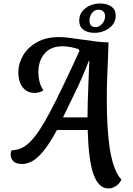

<svg xmlns="http://www.w3.org/2000/svg" viewBox="-20 -898 744 1078"><path d="M588.2 160Q561 160 540.3 140.4Q519.7 120.8 505.1 80.7Q490.5 40.5 482.7 -21.6Q474.8 -83.7 472.3 -168H299.8Q255.7 -86.8 220.8 -45.9Q185.8 -5 157.6 8.8Q129.3 22.7 104.8 22.7Q70 22.7 54.8 7Q39.7 -8.7 39.8 -29.7Q40 -37.7 41.6 -43.3Q43.2 -49 44.8 -54.3Q73.3 -54.7 98.8 -65.8Q124.2 -76.8 149.2 -101.8Q174.3 -126.7 202 -168.2Q229.7 -209.8 262.3 -271.8Q295 -333.7 335.3 -418Q375.7 -502.3 426.2 -612.2L421.2 -622Q406.7 -627 382 -632.6Q357.3 -638.2 331.7 -638.2Q265.5 -638.2 230.8 -598Q196 -557.8 195.3 -493.3Q195.2 -466 201.5 -440.4Q207.8 -414.8 223.7 -390.3Q213.3 -383.8 200.2 -380Q187 -376.2 174.2 -376.2Q144.2 -376.2 123.5 -391.8Q102.8 -407.3 92.7 -433.8Q82.5 -460.2 82.8 -493.2Q83.3 -541.2 109.2 -586.1Q135.2 -631 186.2 -660.4Q237.3 -689.8 311.8 -689.8Q336.2 -689.8 371.8 -685.3Q407.3 -680.8 447.2 -674.9Q487 -669 524.1 -664.5Q561.2 -660 589.3 -660Q588.7 -622.8 586.1 -568.8Q583.5 -514.8 581.4 -451.2Q579.3 -387.7 579.7 -320.7Q580 -253.5 583.7 -187.9Q587.3 -122.3 596.3 -64.1Q605.3 -5.8 621.2 39Q637.2 83.8 661.8 110.3Q656.5 123.3 645.3 134.7Q634.2 146 619.8 153Q605.5 160 588.2 160ZM333.8 -239H471.3Q471.3 -269.2 472.6 -319.9Q473.8 -370.7 476.6 -432.5Q479.3 -494.3 481.5 -556.3H478.8Q440 -456.8 400.5 -376.6Q361 -296.3 333.8 -239ZM511.2 -713.7Q471 -713.7 447.9 -731.2Q424.8 -748.8 424.8 -781.8Q424.8 -812.7 441.8 -834.1Q458.7 -855.5 485.5 -867Q512.3 -878.5 540.7 -878.5Q580.8 -878.5 605.3 -861Q629.8 -843.5 629.8 -810.3Q629.8 -780.3 612.2 -758.5Q594.5 -736.7 567.4 -725.2Q540.3 -713.7 511.2 -713.7ZM517.7 -745.7Q536.3 -745.7 553.1 -764Q569.8 -782.3 569.8 -807.3Q569.8 -824.3 560 -833.9Q550.2 -843.5 530.7 -843.5Q512 -843.5 497.2 -825.6Q482.5 -807.7 482.5 -781Q482.5 -765 490.8 -755.3Q499 -745.7 517.7 -745.7Z"/></svg>

Font: Sansita Swashed Light
Style: Regular
Weight: 300
Designer: Pablo Cosgaya
Foundry: Omnibus-Type
Version: Version 1.003